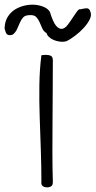

<svg xmlns="http://www.w3.org/2000/svg" viewBox="-139 -807 416 835"><path d="M41 -19.5Q41 -83 38.6 -153.3Q36.1 -223.6 33.7 -295.4Q31.2 -367.2 32.2 -436.5Q33.2 -505.9 41 -566.4Q43 -567.4 50.3 -567.9Q57.6 -568.4 60.5 -568.4Q74.2 -568.4 82.5 -564Q90.8 -559.6 90.8 -544.9Q90.8 -487.3 90.3 -419.4Q89.8 -351.6 89.4 -281.7Q88.9 -211.9 88.9 -143.6Q88.9 -75.2 90.8 -19.5Q91.8 -2.9 84.5 2.4Q77.1 7.8 66.4 7.8Q54.7 7.8 46.9 2.4Q39.1 -2.9 41 -19.5ZM211.9 -766.6Q225.6 -770.5 237.8 -771Q250 -771.5 254.9 -753.9Q259.8 -739.3 250.5 -721.2Q241.2 -703.1 224.6 -685.1Q208 -667 188 -651.9Q168 -636.7 150.4 -627.9Q135.7 -624 121.6 -626Q107.4 -627.9 95.2 -632.8Q83 -637.7 74.2 -646Q65.4 -654.3 63.5 -663.1Q50.8 -669.9 44.9 -683.6Q39.1 -697.3 33.2 -710.4Q27.3 -723.6 18.6 -732.9Q9.8 -742.2 -8.8 -741.2Q-29.3 -741.2 -38.1 -731.4Q-46.9 -721.7 -52.7 -708Q-58.6 -694.3 -64.9 -680.2Q-71.3 -666 -84 -656.2Q-93.8 -653.3 -100.1 -654.3Q-106.4 -655.3 -109.9 -659.2Q-113.3 -663.1 -115.2 -669.9Q-117.2 -676.8 -119.1 -683.6Q-118.2 -713.9 -105 -734.4Q-91.8 -754.9 -72.3 -766.6Q-52.7 -778.3 -29.8 -783.2Q-6.8 -788.1 14.2 -786.1Q35.2 -784.2 52.7 -776.4Q70.3 -768.6 78.1 -754.9Q91.8 -710 105 -694.8Q118.2 -679.7 130.9 -681.6Q143.6 -683.6 155.3 -698.7Q167 -713.9 177.2 -730Q187.5 -746.1 196.3 -757.8Q205.1 -769.5 211.9 -766.6Z"/></svg>

Font: Shadows Into Light
Style: Regular
Weight: 400
Designer: Kimberly Geswein
Foundry: Kimberly Geswein
Version: Version 001.000